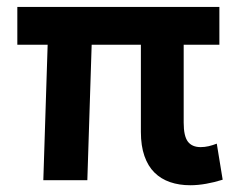

<svg xmlns="http://www.w3.org/2000/svg" viewBox="-20 -520 703 554"><path d="M529 14.5Q497 14.5 470.8 5.5Q444.5 -3.5 425.8 -22Q407 -40.5 396.8 -69.8Q386.5 -99 386.5 -139.5V-391H244.5L232 0H105L117.5 -391H30V-500H613V-391H510V-166Q510 -127.5 522 -111.5Q534 -95.5 559 -95.5Q570.5 -95.5 582.2 -98.2Q594 -101 605.5 -105.5L622.5 -1.5Q599 6 575 10.2Q551 14.5 529 14.5Z"/></svg>

Font: Geologica Roman Medium
Style: Regular
Weight: 500
Designer: Sindre Bremnes, Frode Helland
Foundry: Monokrom Skriftforlag AS
Version: Version 1.010;gftools[0.9.28]